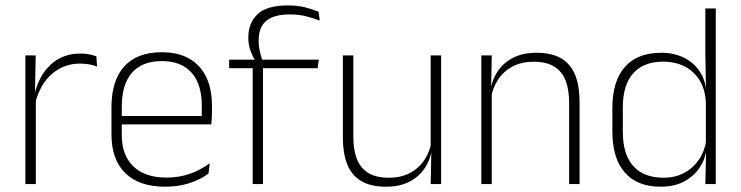

<svg xmlns="http://www.w3.org/2000/svg" viewBox="-20 -696 2802 726"><path d="M112.5 -305 99.5 -334 110 -337.5Q126.5 -409.5 171.5 -451.5Q216.5 -493.5 284.5 -493.5Q304 -493.5 319 -490.2Q334 -487 344.5 -483L347 -444Q334.5 -449.5 318 -452.5Q301.5 -455.5 282 -455.5Q222.5 -455.5 177.5 -417.5Q132.5 -379.5 112.5 -305ZM76 0V-486.5H115L112 -338L115.5 -334.5V0Z M604.5 10Q506.5 10 454 -41.2Q401.5 -92.5 401.5 -187V-290.5Q401.5 -391.5 450 -445Q498.5 -498.5 591.5 -498.5Q653.5 -498.5 695.8 -474.2Q738 -450 759.8 -404.8Q781.5 -359.5 781.5 -295.5V-278Q781.5 -265.5 781 -252.8Q780.5 -240 779 -225.5H742.5Q743 -245.5 743 -263.2Q743 -281 743 -296Q743 -350.5 725.8 -388Q708.5 -425.5 674.8 -445.2Q641 -465 591.5 -465Q517.5 -465 479 -421Q440.5 -377 440.5 -293V-245V-239V-184.5Q440.5 -147 451.5 -117.5Q462.5 -88 483.8 -67.2Q505 -46.5 536.5 -35.5Q568 -24.5 609.5 -24.5Q656.5 -24.5 697 -38.5Q737.5 -52.5 773 -78.5L768.5 -40Q738 -17 696.2 -3.5Q654.5 10 604.5 10ZM421.5 -225.5V-257.5H769V-225.5Z M1067.5 -675.5Q1104 -675.5 1131.8 -668.8Q1159.5 -662 1184.5 -651.5L1189 -618.5Q1161.5 -628.5 1135.2 -635Q1109 -641.5 1076 -641.5Q1033.5 -641.5 1007.2 -629.8Q981 -618 969.5 -596.2Q958 -574.5 958 -544V-541.5Q958 -519.5 962.8 -500.2Q967.5 -481 973 -465.5L944 -463.5V-469Q935 -483 927 -504.8Q919 -526.5 919 -552V-554.5Q919 -610 954.5 -642.8Q990 -675.5 1067.5 -675.5ZM935.5 0V-455H974.5V0ZM846.5 -438V-470.5H950.5H965.5H1185.5L1181 -438Z M1316 -486.5V-178.5Q1316 -130.5 1329 -96Q1342 -61.5 1371.5 -42.8Q1401 -24 1450.5 -24Q1496.5 -24 1530.2 -42Q1564 -60 1584.8 -91.2Q1605.5 -122.5 1612 -162.5L1623 -130.5H1613Q1607.5 -93 1586.5 -60.8Q1565.5 -28.5 1528.8 -9.2Q1492 10 1439.5 10Q1380.5 10 1344.5 -12.2Q1308.5 -34.5 1292.5 -75.8Q1276.5 -117 1276.5 -175V-486.5ZM1648 -486.5V0H1608.5L1611 -123.5L1608.5 -125.5V-486.5Z M2132 0V-308Q2132 -356 2119 -390.5Q2106 -425 2076.5 -443.8Q2047 -462.5 1997.5 -462.5Q1952 -462.5 1918 -444.5Q1884 -426.5 1863.5 -395.2Q1843 -364 1836 -324L1825 -356H1835Q1840.5 -394 1861.5 -426Q1882.5 -458 1919.5 -477.2Q1956.5 -496.5 2008.5 -496.5Q2068 -496.5 2103.8 -474.2Q2139.5 -452 2155.5 -410.8Q2171.5 -369.5 2171.5 -311.5V0ZM1800 0V-486.5H1839.5L1837 -362.5L1839.5 -361V0Z M2478 10Q2389.5 10 2342.5 -43.8Q2295.5 -97.5 2295.5 -199V-287.5Q2295.5 -389 2342.8 -442.8Q2390 -496.5 2480 -496.5Q2528.5 -496.5 2566.2 -477.8Q2604 -459 2626.2 -425.2Q2648.5 -391.5 2651 -345.5H2664L2649 -309.5Q2646 -360.5 2624 -394.5Q2602 -428.5 2566.8 -445.8Q2531.5 -463 2488 -463Q2414 -463 2374.5 -419Q2335 -375 2335 -290V-197.5Q2335 -112.5 2374.5 -68.2Q2414 -24 2489 -24Q2532.5 -24 2566.2 -41.8Q2600 -59.5 2622 -91.2Q2644 -123 2650.5 -164.5L2663.5 -132.5H2652Q2646.5 -93 2624.5 -60.8Q2602.5 -28.5 2565.8 -9.2Q2529 10 2478 10ZM2647 0 2650 -126.5 2649 -140V-347L2649.5 -359L2647 -497.5V-664H2686.5V0Z"/></svg>

Font: Anek Telugu Medium ExtraLight
Style: Regular
Weight: 250
Version: Version 1.003